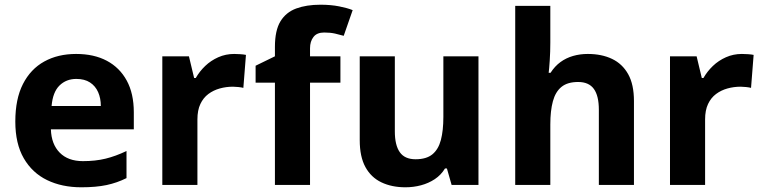

<svg xmlns="http://www.w3.org/2000/svg" viewBox="-20 -785 3240 815"><path d="M303 -556Q379 -556 433.5 -527Q488 -498 518 -443Q548 -388 548 -308V-236H196Q198 -173 233.5 -137Q269 -101 332 -101Q385 -101 428 -111.5Q471 -122 517 -144V-29Q477 -9 432.5 0.5Q388 10 325 10Q243 10 180 -20.5Q117 -51 81 -113Q45 -175 45 -269Q45 -365 77.5 -428.5Q110 -492 168 -524Q226 -556 303 -556ZM304 -450Q261 -450 232.5 -422Q204 -394 199 -335H408Q408 -368 396.5 -394Q385 -420 362 -435Q339 -450 304 -450Z M974 -556Q985 -556 1000 -555Q1015 -554 1024 -552L1013 -412Q1006 -414 992.5 -415.5Q979 -417 969 -417Q940 -417 913 -409.5Q886 -402 864.5 -386Q843 -370 830.5 -343.5Q818 -317 818 -278V0H669V-546H782L804 -454H811Q827 -482 851 -505Q875 -528 906.5 -542Q938 -556 974 -556Z M1425 -434H1296V0H1147V-434H1065V-506L1147 -546V-586Q1147 -656 1170.5 -694.5Q1194 -733 1237.5 -749Q1281 -765 1340 -765Q1384 -765 1419.5 -758Q1455 -751 1477 -742L1439 -633Q1422 -638 1402 -642.5Q1382 -647 1356 -647Q1325 -647 1310.5 -628Q1296 -609 1296 -580V-546H1425Z M2011 -546V0H1897L1877 -70H1869Q1852 -42 1825.5 -24.5Q1799 -7 1767 1.5Q1735 10 1701 10Q1643 10 1599 -11Q1555 -32 1531 -76Q1507 -120 1507 -190V-546H1656V-227Q1656 -169 1677 -139Q1698 -109 1744 -109Q1790 -109 1815.5 -130Q1841 -151 1851.5 -191Q1862 -231 1862 -289V-546Z M2316 -605Q2316 -565 2313.5 -528Q2311 -491 2309 -476H2317Q2335 -504 2359 -521.5Q2383 -539 2412.5 -547.5Q2442 -556 2475 -556Q2534 -556 2578 -535Q2622 -514 2646.5 -470.1Q2671 -426.3 2671 -355.9V0H2522V-319Q2522 -378.5 2500.7 -407.7Q2479.5 -437 2434 -437Q2388.9 -437 2363.4 -416.2Q2337.8 -395.4 2326.9 -355.2Q2316 -315 2316 -256.6V0H2167V-760H2316Z M3129 -556Q3140 -556 3155 -555Q3170 -554 3179 -552L3168 -412Q3161 -414 3147.5 -415.5Q3134 -417 3124 -417Q3095 -417 3068 -409.5Q3041 -402 3019.5 -386Q2998 -370 2985.5 -343.5Q2973 -317 2973 -278V0H2824V-546H2937L2959 -454H2966Q2982 -482 3006 -505Q3030 -528 3061.5 -542Q3093 -556 3129 -556Z"/></svg>

Font: Noto Sans Gurmukhi
Style: Regular
Weight: 400
Designer: Jelle Bosma - Monotype Design Team
Foundry: Monotype Imaging Inc.
Version: Version 2.003